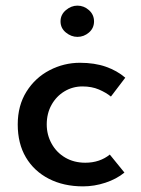

<svg xmlns="http://www.w3.org/2000/svg" viewBox="-20 -652 501 682"><path d="M422 -39Q394 -16 354.5 -3Q315 10 275 10Q206 10 153.5 -17Q101 -44 72 -93Q43 -142 43 -210Q43 -277 74 -326.5Q105 -376 156 -402.5Q207 -429 264 -429Q316 -429 356 -415Q396 -401 425 -376L374 -309Q357 -323 331.5 -334Q306 -345 273 -345Q238 -345 209 -327.5Q180 -310 163 -279.5Q146 -249 146 -210Q146 -173 163.5 -141.5Q181 -110 212 -92Q243 -74 283 -74Q309 -74 331 -81.5Q353 -89 370 -103ZM195 -576Q195 -600 214 -616Q233 -632 255 -632Q278 -632 296 -616Q314 -600 314 -576Q314 -552 296 -536.5Q278 -521 255 -521Q233 -521 214 -536.5Q195 -552 195 -576Z"/></svg>

Font: Josefin Sans Medium
Style: Regular
Weight: 500
Designer: Santiago Orozco
Foundry: Typemade
Version: Version 2.001